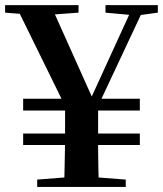

<svg xmlns="http://www.w3.org/2000/svg" viewBox="-25 -733 639 753"><path d="M338.3 -271.7 253 -270.7 35.9 -712.9H174.1L345.2 -331.5H324.8L331.3 -346.7L498.8 -712.9H545.3ZM122.7 -673.4 -5 -683.4V-712.9H283V-683.4L148 -673.4ZM269.4 -40.2H318.9L468.2 -28.7V0H120.8V-28.7ZM230.2 -204.3V-331H359.8V-204.3Q359.8 -173.4 359.8 -146.4Q359.8 -119.5 360.6 -85.7Q361.5 -51.8 362.5 0H226.8Q227.8 -51.8 228.5 -85.7Q229.2 -119.5 229.7 -146.4Q230.2 -173.4 230.2 -204.3ZM497.1 -673.4 388.7 -683.4V-712.9H594V-683.4L521 -673.4ZM65.8 -164.3V-209.3H523.4V-164.3ZM65.8 -299.6V-345.8H523.4V-299.6Z"/></svg>

Font: Noto Serif JP
Style: Regular
Weight: 200
Designer: Ryoko NISHIZUKA 西塚涼子 (kana & ideographs); Frank Grießhammer (Latin, Greek & Cyrillic); Wenlong ZHANG 张文龙 (bopomofo); San
Foundry: Adobe
Version: Version 2.001;hotconv 1.1.0;makeotfexe 2.6.0